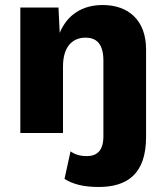

<svg xmlns="http://www.w3.org/2000/svg" viewBox="-20 -530 660 765"><path d="M61 0H231V-265C231 -348 272 -380 321 -380C363 -380 392 -357 392 -288V13C392 72 365 92 325 92C297 92 276 84 261 73L237 183C271 204 313 215 373 215C487 215 562 163 562 16V-333C562 -449 492 -510 389 -510C309 -510 248 -472 218 -399L213 -500H61Z"/></svg>

Font: Work Sans
Style: Bold
Weight: 700
Designer: Wei Huang
Foundry: Wei Huang
Version: Version 2.012